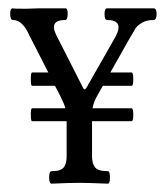

<svg xmlns="http://www.w3.org/2000/svg" viewBox="-20 -439 398 461"><path d="M104 2Q98 2 98 -13Q98 -28 104 -28Q126 -28 133 -37Q140 -46 140 -63V-148H57Q54 -148 54 -163.5Q54 -179 57 -179H137Q135 -188 124 -210L112 -233H57Q54 -233 54 -249Q54 -265 57 -265H96L50 -355Q34 -391 11 -391Q5 -391 4.5 -405Q4 -419 11 -419Q11 -418 42 -418L74 -419H137Q143 -419 142.5 -405Q142 -391 137 -391Q97 -391 115 -355L179 -229Q183 -220 188 -229L258 -352Q278 -391 237 -391Q231 -391 231 -405Q231 -419 237 -419H294Q300 -419 311.5 -419Q323 -419 332 -419Q341 -419 349 -419Q356 -419 356 -405Q356 -391 349 -391Q332 -391 321 -384.5Q310 -378 305.5 -371Q301 -364 289 -343L245 -265H296Q300 -265 300 -249Q300 -233 296 -233H227L215 -212Q205 -195 202 -179H296Q300 -179 300 -163.5Q300 -148 296 -148H201V-63Q201 -46 208.5 -37Q216 -28 239 -28Q244 -28 244 -13Q244 2 239 2Q191 0 171 0Q146 0 104 2Z"/></svg>

Font: Junicode Cond Light
Style: Regular
Weight: 300
Width: 3
Designer: Peter S. Baker
Version: Version 2.201